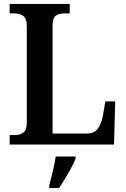

<svg xmlns="http://www.w3.org/2000/svg" viewBox="-20 -734 638 975"><path d="M29 0V-48H57Q80 -48 98 -60.5Q116 -73 116 -111V-601Q116 -641 97.5 -653.5Q79 -666 53 -666H29V-714H334V-666H308Q279 -666 263 -654Q247 -642 247 -605V-56H423Q458 -56 476 -80Q494 -104 502 -144L515 -219H565L559 0ZM230 208Q238 177 248 136Q258 95 263 61H364V71Q356 92 341.5 119Q327 146 310.5 173Q294 200 280 221H230Z"/></svg>

Font: Noto Serif Sinhala SemiCondensed SemiBold
Style: Regular
Weight: 600
Width: 4
Designer: Jelle Bosma - Monotype Design Team
Foundry: Monotype Imaging Inc.
Version: Version 2.007; ttfautohint (v1.8.4.7-5d5b)